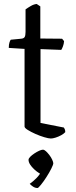

<svg xmlns="http://www.w3.org/2000/svg" viewBox="-20 -694 379 962"><path d="M235 0Q224 0 202 -6.5Q180 -13 157.5 -23Q135 -33 119 -43Q103 -53 103 -60V-449L24 -454Q24 -471 27.5 -481.5Q31 -492 34 -495L86 -500Q99 -501 103.5 -508.5Q108 -516 108 -534V-647Q119 -655 134.5 -664Q150 -673 164 -674L182 -662V-501L291 -500L301 -488Q300 -474 295.5 -462Q291 -450 287 -444L183 -448V-78L300 -55Q302 -52 304.5 -46.5Q307 -41 307 -32Q300 -24 286.5 -16.5Q273 -9 258.5 -4.5Q244 0 235 0ZM168 248Q156 248 145.5 241Q135 234 129 227Q145 216 162.5 198.5Q180 181 188 162L200 182Q190 182 177 174Q164 166 151.5 154.5Q139 143 131 130.5Q123 118 123 107Q123 100 131.5 91.5Q140 83 152 75Q164 67 176 61.5Q188 56 195 56Q202 56 210.5 64Q219 72 227.5 83Q236 94 241.5 106Q247 118 247 124Q247 131 237 151Q227 171 212.5 193.5Q198 216 185 232Q172 248 168 248Z"/></svg>

Font: Texturina Medium 12pt Light
Style: Regular
Weight: 300
Version: Version 1.002